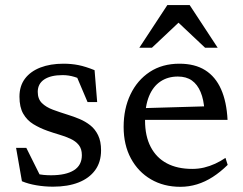

<svg xmlns="http://www.w3.org/2000/svg" viewBox="-20 -710 938 740"><path d="M224.5 -464.5Q255.5 -464.5 282.8 -459Q310 -453.5 344.5 -439.5L354.5 -316.5H317.5L265.5 -439L315 -392.5Q290.5 -406.5 267.5 -413.5Q244.5 -420.5 221.5 -420.5Q175.5 -420.5 150.5 -403.8Q125.5 -387 125.5 -356Q125.5 -328.5 141.5 -312.8Q157.5 -297 183.8 -287.2Q210 -277.5 240.5 -268Q263.5 -261 286.2 -251.5Q309 -242 327.8 -227.2Q346.5 -212.5 358 -189Q369.5 -165.5 369.5 -130.5Q369.5 -85.5 346.8 -54.2Q324 -23 282.8 -6.8Q241.5 9.5 184.5 9.5Q152 9.5 120.8 4.2Q89.5 -1 64.5 -11.5L42 -140H81.5L146.5 -9.5L85 -53Q104 -45 119.2 -41Q134.5 -37 148.5 -35.8Q162.5 -34.5 176.5 -34.5Q234 -34.5 264.8 -53.8Q295.5 -73 295.5 -112Q295.5 -136.5 283.5 -151.2Q271.5 -166 251.5 -175.2Q231.5 -184.5 208.2 -191.2Q185 -198 162.5 -206Q133 -216.5 108.5 -231.5Q84 -246.5 69.5 -271.8Q55 -297 55 -337.5Q55 -378.5 76.2 -406.8Q97.5 -435 135.8 -449.8Q174 -464.5 224.5 -464.5Z M671.5 -464.5Q731 -464.5 770.8 -439.5Q810.5 -414.5 832 -366.2Q853.5 -318 857 -248H524.5V-293L800.5 -301L768 -283.5Q765.5 -326 753.2 -355.2Q741 -384.5 719.5 -399.8Q698 -415 665.5 -415Q627 -415 598.5 -396Q570 -377 554.5 -339.5Q539 -302 539 -246Q539 -185.5 560.8 -143.8Q582.5 -102 623 -80.5Q663.5 -59 721 -59Q744.5 -59 766.5 -64.2Q788.5 -69.5 809.2 -79Q830 -88.5 849 -101.5L857.5 -74.5Q829.5 -47 800 -28Q770.5 -9 739.2 0.5Q708 10 675.5 10Q611 10 561.8 -18.8Q512.5 -47.5 484.5 -99.5Q456.5 -151.5 456.5 -221Q456.5 -291 482.8 -346Q509 -401 557.2 -432.8Q605.5 -464.5 671.5 -464.5ZM517 -526 625 -690.5H711L819 -526H770.5L659 -631H677L565.5 -526Z"/></svg>

Font: Newsreader
Style: Regular
Weight: 400
Designer: Hugues Gentile
Foundry: Production Type
Version: Version 1.003